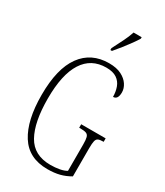

<svg xmlns="http://www.w3.org/2000/svg" viewBox="-234 -1048 985 1149"><g transform="rotate(30 258.0 -473.0)"><path d="M295 10Q166 10 105 -86.5Q44 -183 44 -358Q44 -540 111 -632Q178 -724 300 -724Q352 -724 385.5 -707Q419 -690 436 -664Q453 -638 453 -611Q453 -561 420 -561Q420 -596 409 -626.5Q398 -657 371.5 -675Q345 -693 299 -693Q195 -693 141 -608.5Q87 -524 87 -358Q87 -195 135.5 -108Q184 -21 298 -21Q332 -21 361 -26.5Q390 -32 408 -43V-225Q408 -258 403.5 -274Q399 -290 385.5 -295Q372 -300 347 -300H337V-324H506V-300H502Q481 -300 469.5 -295Q458 -290 454 -274Q450 -258 450 -223V-29Q416 -9 379.5 0.5Q343 10 295 10ZM266 -809Q288 -852 305.5 -887Q323 -922 334 -956H390V-946Q380 -929 361 -902.5Q342 -876 319.5 -847.5Q297 -819 277 -796H266Z"/></g></svg>

Font: Noto Serif ExtraCondensed ExtraLight
Style: Regular
Weight: 200
Width: 2
Designer: Monotype Design Team
Foundry: Monotype Imaging Inc.
Version: Version 2.015